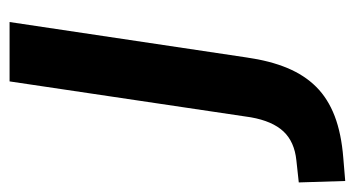

<svg xmlns="http://www.w3.org/2000/svg" viewBox="-295 -354 741 401"><g transform="rotate(-90 75.5 -153.5)"><path d="M-102 197 -105 100 -59 95Q-20 91 1.5 68Q23 45 31 0L106 -504H230L156 -9Q149 40 134 76Q119 112 94.5 136.5Q70 161 33.5 175Q-3 189 -54 193Z"/></g></svg>

Font: Nunitoga
Style: Bold Italic
Weight: 700
Italic angle: -9°
Designer: Vernon Adams
Foundry: Vernon Adams
Version: Version 1.0